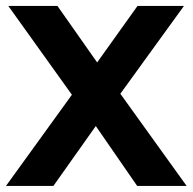

<svg xmlns="http://www.w3.org/2000/svg" viewBox="-23 -614 637 634"><path d="M293.3 -197.8 153.3 0H-3.3L214.4 -301.1L4.4 -594.4H166.7L297.8 -407.8L431.1 -594.4H584.4L374.4 -304.4L593.3 0H430Z"/></svg>

Font: Paperlogy 7 Bold
Style: Regular
Weight: 700
Designer: redesigned by Lee Juim, glyphs from Gmarket Sans & Montserrat
Foundry: PT&
Version: Version 1.001